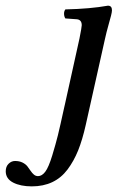

<svg xmlns="http://www.w3.org/2000/svg" viewBox="-111 -456 414 676"><path d="M243.2 -250 190.9 -16.1Q179.2 36.1 164.1 73.7Q148.9 111.3 126.7 140.9Q104.5 170.4 73 185.3Q41.5 200.2 1 200.2Q-38.6 200.2 -64.7 186.8Q-90.8 173.3 -90.8 147Q-90.8 130.4 -80.8 120.6Q-70.8 110.8 -58.1 110.8Q-43 110.8 -32 116.2Q-21 121.6 -14.6 129.6Q-8.3 137.7 -3.2 145.5Q2 153.3 8.3 158.7Q14.6 164.1 22.9 164.1Q36.6 164.1 48.3 148.7Q60.1 133.3 72.8 91.8Q85.4 50.3 92.8 20.5Q100.1 -9.3 115.7 -80.6Q116.7 -85 117.2 -86.9L168.9 -320.8Q176.8 -360.8 176.8 -367.2Q176.8 -386.7 159.2 -388.2L119.1 -391.1Q114.7 -397.9 114.5 -407.2Q114.3 -416.5 119.1 -422.9Q206.5 -424.8 269 -436Q283.2 -436 283.2 -419.9Q283.2 -413.6 280 -401.1Q276.9 -388.7 270.3 -365.5Q263.7 -342.3 258.8 -319.8Z"/></svg>

Font: Common Serif Medium
Style: Italic
Weight: 500
Italic angle: -12°
Designer: Philipp H. Poll, Khaled Hosny
Foundry: Stefan Peev, Context Ltd.
Version: Version 1.026